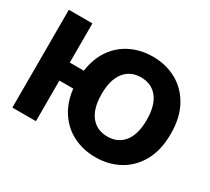

<svg xmlns="http://www.w3.org/2000/svg" viewBox="-142 -982 1356 1237"><g transform="rotate(30 535.5 -363.5)"><path d="M230.5 -727.5V-436H335Q348.6 -533.2 396.5 -600.6Q444.3 -668 516.8 -702.6Q589.4 -737.3 677.2 -737.3Q774.9 -737.3 853.5 -693.8Q932.1 -650.4 978 -566.9Q1023.9 -483.4 1023.9 -363.3Q1023.9 -243.2 978 -159.9Q932.1 -76.7 853.5 -33.4Q774.9 9.8 677.2 9.8Q587.4 9.8 513.9 -26.4Q440.4 -62.5 392.8 -132.3Q345.2 -202.1 333.5 -302.2H230.5V0H55.2V-727.5ZM677.2 -144Q755.9 -144 800.3 -200.4Q844.7 -256.8 844.7 -363.3Q844.7 -470.2 800.3 -526.9Q755.9 -583.5 677.2 -583.5Q598.6 -583.5 554 -526.9Q509.3 -470.2 509.3 -363.3Q509.3 -256.8 554 -200.4Q598.6 -144 677.2 -144Z"/></g></svg>

Font: Inter Extra Bold
Style: Regular
Weight: 800
Designer: Rasmus Andersson
Foundry: rsms
Version: Version 4.000;git-3c8e0fc